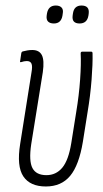

<svg xmlns="http://www.w3.org/2000/svg" viewBox="-20 -669 373 695"><path d="M146 6Q89 6 64.5 -30.5Q40 -67 53 -148L94 -407Q98 -429 94 -438.5Q90 -448 77 -448Q72 -448 67 -447Q62 -446 56 -444Q51 -443 53 -449L57 -476Q58 -482 63 -483Q70 -485 79 -486.5Q88 -488 97 -488Q122 -488 131.5 -469.5Q141 -451 135 -408L93 -147Q84 -86 97.5 -60.5Q111 -35 148 -35Q183 -35 205.5 -62Q228 -89 238 -151L256 -264Q266 -324 270 -381Q274 -438 272 -476Q272 -482 278 -482H310Q315 -482 315 -476Q316 -439 311.5 -380.5Q307 -322 297 -263L280 -156Q266 -71 234 -32.5Q202 6 146 6ZM268 -584Q254 -584 247.5 -591Q241 -598 243 -613L244 -620Q248 -649 275 -649Q290 -649 296.5 -641.5Q303 -634 301 -619L300 -612Q295 -584 268 -584ZM175 -584Q161 -584 154 -591Q147 -598 149 -613L150 -620Q155 -649 182 -649Q196 -649 203 -641.5Q210 -634 207 -619L206 -612Q201 -584 175 -584Z"/></svg>

Font: Sofia Sans Extra Condensed Light
Style: Italic
Weight: 300
Italic angle: -9°
Version: Version 4.100